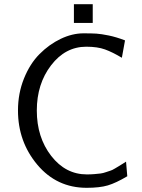

<svg xmlns="http://www.w3.org/2000/svg" viewBox="-20 -875 679 917"><path d="M65.9 -347.2Q65.9 -429.2 94.5 -500Q123 -570.8 168.9 -616.9Q214.8 -663.1 270 -689.5Q325.2 -715.8 378.9 -715.8Q418 -715.8 440.4 -714.4Q462.9 -712.9 499 -705.6Q535.2 -698.2 577.1 -682.1L562 -599.1Q517.1 -626 481.4 -638.9Q445.8 -651.9 392.1 -651.9Q292 -651.9 223.9 -563Q155.8 -474.1 155.8 -347.2Q155.8 -219.2 224.4 -130.6Q293 -42 395 -42Q414.1 -42 431.2 -43.5Q448.2 -44.9 460.2 -46.4Q472.2 -47.9 486.6 -53Q501 -58.1 508.1 -60.1Q515.1 -62 528.6 -70.1Q542 -78.1 545.4 -80.1Q548.8 -82 564 -91.6Q579.1 -101.1 582 -103L587.9 -33.2Q533.7 -1 494.9 10.5Q456.1 22 394 22Q251 22 158.4 -88.1Q65.9 -198.2 65.9 -347.2ZM333 -765.6V-855H422.9V-765.6Z"/></svg>

Font: CMU Sans Serif
Style: Medium
Weight: 500
Version: Version 0.7.0